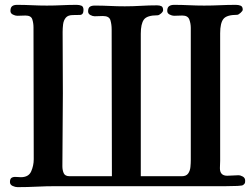

<svg xmlns="http://www.w3.org/2000/svg" viewBox="-20 -774 1040 791"><path d="M990 -30Q990 -23 989 -20Q988 -17 982 -12Q979 -9 958.5 -8Q938 -7 911 -7Q884 -7 861.5 -7Q839 -7 832 -7H211Q171 -7 131.5 -5Q92 -3 52 -3Q43 -3 32 -8Q21 -13 21 -24Q21 -38 28.5 -42Q36 -46 46.5 -45Q57 -44 66 -44Q98 -44 108.5 -68Q119 -92 119 -118Q119 -254 118.5 -389.5Q118 -525 118 -661Q118 -679 113 -694.5Q108 -710 85 -710Q77 -710 68 -709.5Q59 -709 51 -709Q43 -709 33 -714Q23 -719 23 -729Q23 -743 30 -748.5Q37 -754 50 -754Q81 -754 111.5 -752.5Q142 -751 173 -751Q204 -751 234.5 -752.5Q265 -754 296 -754Q307 -754 315.5 -750.5Q324 -747 324 -733Q324 -713 309.5 -712.5Q295 -712 281 -712Q260 -712 251 -701Q242 -690 240 -674Q238 -658 238 -642Q238 -579 238.5 -516Q239 -453 239 -390Q239 -315 238 -239.5Q237 -164 237 -89Q237 -73 242.5 -60.5Q248 -48 267 -48H441Q441 -199 440.5 -350.5Q440 -502 440 -653Q440 -673 435 -690.5Q430 -708 404 -708Q396 -708 387 -707.5Q378 -707 370 -707Q362 -707 352.5 -712Q343 -717 343 -727Q343 -741 350 -746Q357 -751 370 -751Q402 -751 432.5 -749.5Q463 -748 494 -748Q527 -748 560.5 -750Q594 -752 627 -752Q638 -752 645 -748.5Q652 -745 652 -732Q652 -726 643.5 -718.5Q635 -711 629 -711Q586 -711 573 -693.5Q560 -676 560 -635V-48H729Q747 -48 755 -59Q763 -70 764.5 -86Q766 -102 766 -115V-659Q766 -677 760 -693.5Q754 -710 731 -710Q723 -710 714 -709.5Q705 -709 697 -709Q689 -709 679 -714Q669 -719 669 -729Q669 -743 676.5 -748.5Q684 -754 697 -754Q728 -754 759 -752.5Q790 -751 821 -751Q854 -751 886.5 -752.5Q919 -754 952 -754Q963 -754 971.5 -750.5Q980 -747 980 -734Q980 -729 971 -721Q962 -713 957 -713Q914 -713 900.5 -696Q887 -679 887 -637V-111Q887 -104 886.5 -96.5Q886 -89 886 -81Q886 -50 916 -50Q927 -50 939 -51Q951 -52 962 -52Q971 -52 980.5 -46.5Q990 -41 990 -30Z"/></svg>

Font: Kaisei Tokumin
Style: Bold
Weight: 700
Designer: Font-Kai, 金井和夫
Foundry: KAZUO KANAI
Version: Version 5.003